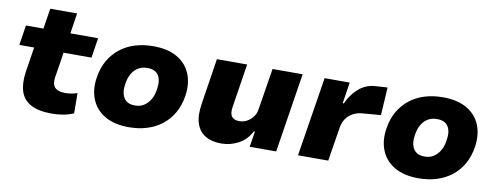

<svg xmlns="http://www.w3.org/2000/svg" viewBox="-57 -921 3139 1213"><g transform="rotate(10 1513.0 -314.5)"><path d="M307 11Q222 11 172.5 -16Q123 -43 106.5 -95Q90 -147 101 -221L126 -381H31L51 -509H163L184 -640H356L336 -509H514L494 -381H315L290 -223Q282 -175 302 -153.5Q322 -132 369 -132Q388 -132 408.5 -135.5Q429 -139 446 -145L447 -15Q413 -1 378.5 5Q344 11 307 11Z M801 11Q709 11 648 -24.5Q587 -60 561.5 -123Q536 -186 549 -265Q559 -328 586.5 -375Q614 -422 655.5 -454.5Q697 -487 750.5 -503.5Q804 -520 867 -520Q960 -520 1020.5 -485Q1081 -450 1106.5 -388Q1132 -326 1120 -246Q1110 -183 1082.5 -135Q1055 -87 1013 -54.5Q971 -22 917.5 -5.5Q864 11 801 11ZM815 -131Q850 -131 874 -146.5Q898 -162 914.5 -189.5Q931 -217 936 -255Q946 -313 925.5 -345.5Q905 -378 854 -378Q821 -378 796 -363.5Q771 -349 755 -321.5Q739 -294 733 -255Q724 -198 745 -164.5Q766 -131 815 -131Z M1394 11Q1333 11 1291.5 -14Q1250 -39 1234 -90Q1218 -141 1231 -219L1276 -509H1470L1426 -228Q1422 -202 1426.5 -184Q1431 -166 1445.5 -157Q1460 -148 1484 -148Q1509 -148 1532 -160.5Q1555 -173 1571 -195Q1587 -217 1590 -242L1633 -509H1826L1746 0H1576L1592 -100H1585Q1556 -44 1504.5 -16.5Q1453 11 1394 11Z M1886 0 1967 -509H2128L2107 -373H2114Q2140 -432 2185 -471.5Q2230 -511 2291 -515L2369 -520L2358 -341L2236 -331Q2202 -327 2176.5 -312Q2151 -297 2135.5 -273Q2120 -249 2115 -218L2080 0Z M2659 11Q2567 11 2506 -24.5Q2445 -60 2419.5 -123Q2394 -186 2407 -265Q2417 -328 2444.5 -375Q2472 -422 2513.5 -454.5Q2555 -487 2608.5 -503.5Q2662 -520 2725 -520Q2818 -520 2878.5 -485Q2939 -450 2964.5 -388Q2990 -326 2978 -246Q2968 -183 2940.5 -135Q2913 -87 2871 -54.5Q2829 -22 2775.5 -5.5Q2722 11 2659 11ZM2673 -131Q2708 -131 2732 -146.5Q2756 -162 2772.5 -189.5Q2789 -217 2794 -255Q2804 -313 2783.5 -345.5Q2763 -378 2712 -378Q2679 -378 2654 -363.5Q2629 -349 2613 -321.5Q2597 -294 2591 -255Q2582 -198 2603 -164.5Q2624 -131 2673 -131Z"/></g></svg>

Font: Nunito Sans 6pt Black
Style: Italic
Weight: 900
Italic angle: -9°
Version: Version 3.101;gftools[0.9.27]